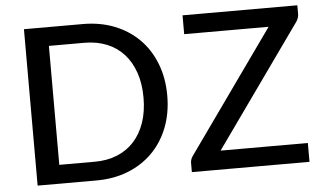

<svg xmlns="http://www.w3.org/2000/svg" viewBox="-50 -798 1475 878"><g transform="rotate(-5 687.0 -359.0)"><path d="M715 -359Q715 -278.5 689.2 -212.5Q663.5 -146.5 616.5 -99.2Q569.5 -52 504 -26Q438.5 0 358.5 0H88.5V-718H358.5Q438.5 -718 504 -692Q569.5 -666 616.5 -618.8Q663.5 -571.5 689.2 -505.2Q715 -439 715 -359ZM606 -359Q606 -423 588.5 -473.8Q571 -524.5 538.8 -559.8Q506.5 -595 460.8 -613.5Q415 -632 358.5 -632H195.5V-86H358.5Q415 -86 460.8 -104.5Q506.5 -123 538.8 -158.2Q571 -193.5 588.5 -244Q606 -294.5 606 -359ZM1343.5 -678.5Q1343.5 -660.5 1332.5 -644L936 -86.5H1336.5V0H796.5V-42Q796.5 -50.5 799.2 -58Q802 -65.5 806.5 -72.5L1204 -631.5H816.5V-718H1343.5Z"/></g></svg>

Font: Lato 2
Style: Regular
Weight: 500
Designer: Lukasz Dziedzic with Adam Twardoch and Botio Nikoltchev
Foundry: tyPoland Lukasz Dziedzic
Version: Version 2.015; 2015-08-06; http://www.latofonts.com/